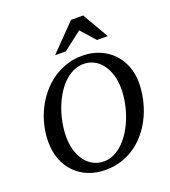

<svg xmlns="http://www.w3.org/2000/svg" viewBox="-164 -1035 1037 1170"><g transform="rotate(-20 355.0 -450.0)"><path d="M577.1 -417Q577.1 -466.8 564.7 -507.3Q552.2 -547.9 530 -576.9Q507.8 -606 477.3 -621.6Q446.8 -637.2 411.1 -637.2Q374.5 -637.2 341.8 -621.1Q309.1 -605 281.2 -577.1Q253.4 -549.3 231.2 -512Q209 -474.6 193.4 -432.1Q177.7 -389.6 169.4 -344Q161.1 -298.3 161.1 -253.9Q161.1 -203.1 174.1 -162.8Q187 -122.6 209.2 -94.5Q231.4 -66.4 261.7 -51.3Q292 -36.1 327.1 -36.1Q363.8 -36.1 396.5 -52.5Q429.2 -68.8 457 -97.2Q484.9 -125.5 507.1 -162.8Q529.3 -200.2 544.9 -242.7Q560.5 -285.2 568.8 -329.8Q577.1 -374.5 577.1 -417ZM690.9 -417Q690.9 -364.3 679.7 -311.8Q668.5 -259.3 647 -210.9Q625.5 -162.6 593.8 -121.3Q562 -80.1 520.8 -49.3Q479.5 -18.6 429 -1.2Q378.4 16.1 319.8 16.1Q259.8 16.1 210 -3.7Q160.2 -23.4 124 -60.1Q87.9 -96.7 67.9 -147.9Q47.9 -199.2 47.9 -262.2Q47.9 -315.9 60.1 -368.2Q72.3 -420.4 95.5 -467.8Q118.7 -515.1 151.6 -555.2Q184.6 -595.2 225.8 -624.5Q267.1 -653.8 316.2 -670.4Q365.2 -687 419.9 -687Q481.9 -687 532.2 -665.8Q582.5 -644.5 617.7 -607.9Q652.8 -571.3 671.9 -522Q690.9 -472.7 690.9 -417ZM539.6 -746.1 457.5 -838.4 337.4 -746.1H267.6L432.6 -915.5H511.2L609.4 -746.1Z"/></g></svg>

Font: Charis SIL
Style: Italic
Weight: 400
Italic angle: -11°
Foundry: SIL International
Version: Version 4.112